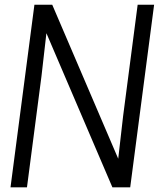

<svg xmlns="http://www.w3.org/2000/svg" viewBox="-20 -800 699 820"><path d="M638.2 -779.8 536.1 0H460L178.2 -658.2L157.2 -475.1L95.2 0H24.9L127 -779.8H203.1L484.9 -122.1L505.9 -305.2L567.9 -779.8Z"/></svg>

Font: Cooper Hewitt
Style: Book Italic
Weight: 706
Designer: Village Type and Design LLC
Foundry: Cooper Hewitt Smithsonian Design Museum
Version: 1.000